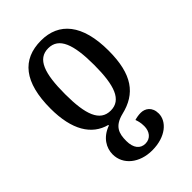

<svg xmlns="http://www.w3.org/2000/svg" viewBox="-237 -639 982 982"><g transform="rotate(-45 254.5 -148.0)"><path d="M256 -548C118 -548 44 -457 44 -267C44 -113 99 -24 194 1V5C130 28 103 77 103 123C103 198 170 252 261 252C360 252 418 198 418 142C418 94 386 74 355 74C339 74 323 77 310 81C314 92 320 108 320 135C320 174 298 203 261 203C224 203 201 175 201 124C201 70 213 30 286 12C403 -16 464 -94 464 -267C464 -457 385 -548 256 -548ZM254 -494C331 -494 360 -417 360 -267C360 -119 332 -42 255 -42C177 -42 149 -119 149 -267C149 -417 176 -494 254 -494Z"/></g></svg>

Font: Noto Serif Georgian Condensed Medium
Style: Regular
Weight: 500
Width: 3
Designer: Monotype Design Team, Akaki Razmadze
Foundry: Google LLC
Version: Version 2.003